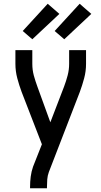

<svg xmlns="http://www.w3.org/2000/svg" viewBox="-20 -787 540 1022"><path d="M140 215V208Q140 180 143.5 153Q147 126 156 100L203 -19L95 -298Q82 -333 72 -370.5Q62 -408 62 -447V-520H152V-447Q152 -431 154 -415.5Q156 -400 160 -385Q164 -370 169 -355Q174 -340 179 -326L248 -136L321 -326Q332 -355 340 -385.5Q348 -416 348 -447V-520H438V-447Q438 -408 428 -370.5Q418 -333 405 -298L240 129Q233 148 231.5 168Q230 188 230 208V215ZM322 -578 271 -622 404 -767 466 -713ZM152 -578 101 -622 234 -767 296 -713Z"/></svg>

Font: Iosevka Term Curly Medium
Style: Regular
Weight: 500
Designer: Belleve Invis
Foundry: Belleve Invis
Version: Version 32.3.0